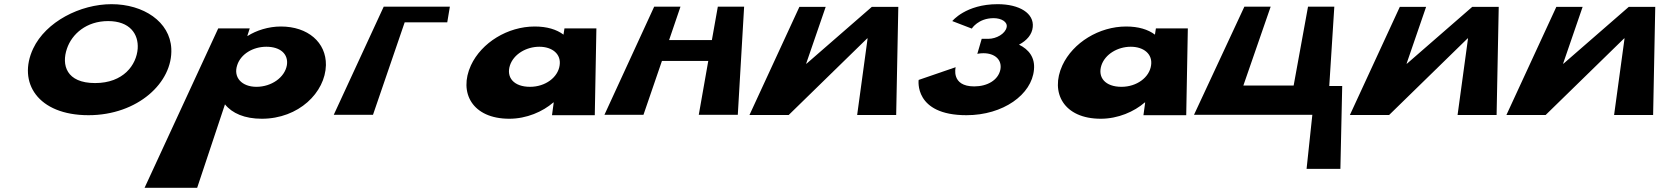

<svg xmlns="http://www.w3.org/2000/svg" viewBox="-20 -552 7985 920"><path d="M138.8 -319C63 -157 161 0 404 0C640 0 809 -157 800.8 -319C794.6 -448 667.4 -532 514.4 -532C364.4 -532 199.6 -448 138.8 -319ZM300.8 -319C324.5 -389 394 -451 498 -451C602 -451 644.5 -389 639.8 -319C633.9 -241 571.6 -154 435.6 -154C297.6 -154 273.9 -241 300.8 -319Z M1541.7 -240C1543.4 -349 1455 -425 1326 -425C1266 -425 1208.1 -406 1167.1 -380H1165.1L1176.7 -416H1025.7L672.7 348H924.7L1058 -52C1092.4 -9 1152.4 17 1234.4 17C1411.4 17 1538.7 -109 1541.7 -240ZM1354.7 -240C1344.7 -181 1280.8 -136 1208.8 -136C1138.8 -136 1096.7 -181 1116.7 -240C1133.8 -293 1192.2 -328 1256.2 -328C1323.2 -328 1362.8 -293 1354.7 -240Z M2123.1 -445 2135.6 -520H1818.6L1579.3 -2H1767.3L1919.1 -445Z M2236.6 -239C2176.5 -108 2243.4 17 2420.4 17C2503.4 17 2580.6 -17 2631.3 -61H2633.3L2625 0H2830L2837.7 -416H2684.7L2680.1 -386C2646.9 -411 2601 -425 2542 -425C2413 -425 2287.3 -348 2236.6 -239ZM2423.6 -239C2441.8 -293 2502.2 -328 2564.2 -328C2626.2 -328 2669.8 -293 2661.6 -239C2653.7 -181 2592.8 -136 2519.8 -136C2441.8 -136 2404.7 -181 2423.6 -239Z M3151.8 -260H3373.8L3328.3 -2H3515.3L3545.6 -520H3419.6L3391.1 -360H3186.1L3240.6 -520H3114.6L2876.3 -2H3063.3Z M4087.2 -1H4274.2L4284.4 -519H4157.4L3844.8 -247H3842.8L3936.4 -519H3810.4L3571.2 -1H3759.2L4135.3 -368H4137.3Z M4636.5 -415C4636.5 -415 4667.2 -465 4741.2 -465C4778.2 -465 4809.4 -447 4803.4 -421C4796.7 -390 4754 -366 4716 -366H4684L4663 -294C4663 -294 4676.4 -297 4692.4 -297C4746.4 -297 4782.7 -266 4773.4 -218C4762.7 -168 4711.1 -138 4648.1 -138C4535.1 -138 4559.2 -230 4559.2 -230L4381.9 -169C4381.9 -169 4358 0 4611 0C4787 0 4924.1 -99 4934.4 -218C4940.2 -276 4910.2 -315 4862.7 -338C4900.8 -358 4925.2 -387 4928.6 -422C4935.7 -488 4865.4 -532 4760.4 -532C4607.4 -532 4543 -451 4543 -451Z M5070.6 -239C5010.5 -108 5077.4 17 5254.4 17C5337.4 17 5414.6 -17 5465.3 -61H5467.3L5459 0H5664L5671.7 -416H5518.7L5514.1 -386C5480.9 -411 5435 -425 5376 -425C5247 -425 5121.3 -348 5070.6 -239ZM5257.6 -239C5275.8 -293 5336.2 -328 5398.2 -328C5460.2 -328 5503.8 -293 5495.6 -239C5487.7 -181 5426.8 -136 5353.8 -136C5275.8 -136 5238.7 -181 5257.6 -239Z M6178.7 -142H5937.7L6068.6 -520H5942.6L5701.3 -2H6268.3L6240.7 257H6402.7L6411.4 -140H6349.4L6373.6 -520H6247.6Z M6964.2 -1H7151.2L7161.4 -519H7034.4L6721.8 -247H6719.8L6813.4 -519H6687.4L6448.2 -1H6636.2L7012.3 -368H7014.3Z M7714.2 -1H7901.2L7911.4 -519H7784.4L7471.8 -247H7469.8L7563.4 -519H7437.4L7198.2 -1H7386.2L7762.3 -368H7764.3Z"/></svg>

Font: Hussar Milosc
Style: Obl
Weight: 700
Foundry: Cannot Into Space Fonts
Version: Version 1.02